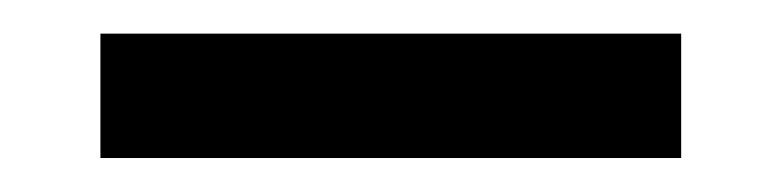

<svg xmlns="http://www.w3.org/2000/svg" viewBox="-20 -364 460 113"><path d="M39.1 -344.2H380.9V-271H39.1Z"/></svg>

Font: Andika Viet
Style: Regular
Weight: 400
Designer: Victor Gaultney, Annie Olsen, Julie Remington, Don Collingsworth, Eric Hays, Becca Hirsbrunner
Foundry: SIL International
Version: Version 5.000